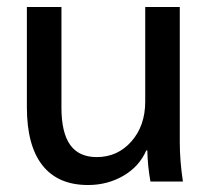

<svg xmlns="http://www.w3.org/2000/svg" viewBox="-20 -520 595 550"><path d="M57 -213V-500H156V-212Q156 -140 181 -105Q206 -70 257 -70Q317 -70 356.5 -115Q396 -160 396 -229V-500H495V-113Q495 -59 504 0H411Q403 -43 402 -89H399Q379 -43 333.5 -16.5Q288 10 232 10Q146 10 101.5 -46.5Q57 -103 57 -213Z"/></svg>

Font: Sarabun Medium
Style: Regular
Weight: 500
Designer: Suppakit Chalermlarp | Katatrad Co.,Ltd.
Foundry: Cadson Demak Co.,Ltd.
Version: Version 1.000; ttfautohint (v1.6)